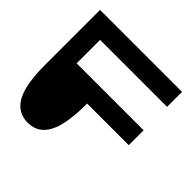

<svg xmlns="http://www.w3.org/2000/svg" viewBox="-158 -922 1247 1247"><g transform="rotate(-45 465.0 -298.5)"><path d="M390 78V-304.5H373.5Q269.5 -304.5 192 -322Q114.5 -339.5 71.8 -380.2Q29 -421 29 -490.5Q29 -582 110.5 -628.5Q192 -675 373.5 -675H879.5V78H742V-537H526.5V78Z"/></g></svg>

Font: Anybody UltraExpanded Regular
Style: Bold
Weight: 700
Width: 9
Designer: Tyler Finck
Foundry: Etcetera Type Company
Version: Version 1.010; ttfautohint (v1.8.3) -l 8 -r 50 -G 200 -x 14 